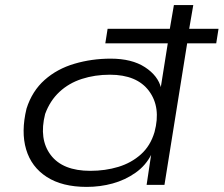

<svg xmlns="http://www.w3.org/2000/svg" viewBox="-20 -725 877 753"><path d="M320 8Q224 8 163.5 -31Q103 -70 82.5 -139Q62 -208 84 -299Q106 -368 155 -411.5Q204 -455 272 -475Q340 -495 414 -495Q497 -495 548.5 -461.5Q600 -428 612 -379H610L638 -555H393L402 -612H646L662 -705H738L722 -612H837L828 -555H714L625 0H555L573 -120H574Q552 -76 511.5 -47.5Q471 -19 422 -5.5Q373 8 320 8ZM334 -55Q393 -55 444 -70.5Q495 -86 532.5 -119.5Q570 -153 586 -207Q612 -304 564.5 -368Q517 -432 411 -432Q352 -432 301 -415.5Q250 -399 213 -364.5Q176 -330 157 -278Q132 -179 179 -117Q226 -55 334 -55Z"/></svg>

Font: Nunito Sans 7pt Expanded Light
Style: Italic
Weight: 300
Width: 7
Italic angle: -9°
Designer: Vernon Adams
Foundry: Vernon Adams
Version: Version 3.101;gftools[0.9.27]